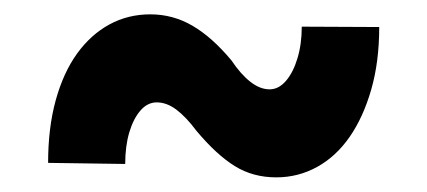

<svg xmlns="http://www.w3.org/2000/svg" viewBox="-20 -426 590 265"><path d="M396.5 -389.2 503.4 -388.7Q503.4 -340.8 492.4 -302.5Q481.4 -264.2 462.6 -237.1Q443.8 -210 417.7 -195.6Q391.6 -181.2 361.3 -181.2Q329.1 -181.2 304 -196.8Q278.8 -212.4 251 -245.6Q236.8 -264.6 223.4 -274.7Q210 -284.7 196.3 -284.7Q183.6 -284.7 173.8 -273.4Q164.1 -262.2 158.4 -243.2Q152.8 -224.1 152.8 -199.7L46.4 -201.2Q46.4 -249.5 56.9 -287.6Q67.4 -325.7 86.4 -352.1Q105.5 -378.4 131.1 -392.3Q156.7 -406.2 187.5 -406.2Q218.8 -406.2 245.8 -390.4Q272.9 -374.5 299.3 -342.8Q312.5 -323.2 325.7 -313Q338.9 -302.7 352.1 -302.7Q364.7 -302.7 374.8 -314.5Q384.8 -326.2 390.6 -345.7Q396.5 -365.2 396.5 -389.2Z"/></svg>

Font: Roboto Condensed ExtraBold
Style: Regular
Weight: 800
Designer: Christian Robertson
Foundry: Google
Version: Version 3.008; 2023